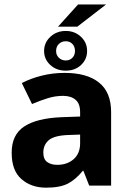

<svg xmlns="http://www.w3.org/2000/svg" viewBox="-20 -845 559 874"><path d="M344.7 -192.9V-232.4L293 -230.5Q227.5 -228.5 202.1 -207Q177.2 -185.5 177.2 -150.4Q177.2 -120.1 194.8 -107.4Q212.9 -94.2 241.7 -94.7Q285.2 -94.7 314.9 -120.1Q344.7 -146 344.7 -192.9ZM273.9 -513.2Q376 -513.2 430.7 -469.2Q485.8 -425.3 485.8 -335V-2V0H483.9H387.2H386.2L385.7 -1L359.4 -67.9H357.4Q324.7 -27.8 289.1 -9.3Q271 0 246.3 4.6Q221.7 9.3 189.9 9.3Q122.1 9.3 77.6 -29.8Q32.7 -68.8 33.2 -150.9Q33.2 -231.4 89.8 -269Q146.5 -306.6 258.8 -311.5L344.7 -314.5V-334.5Q344.7 -373 324.2 -390.6Q304.2 -408.2 268.1 -408.7Q231.4 -408.7 197.3 -397.9Q162.6 -387.2 127.4 -372.1L126 -371.1L125 -373L80.1 -465.3L79.6 -467.3L81.1 -467.8Q120.6 -488.3 170.4 -500.7Q220.2 -513.2 273.9 -513.2ZM235.4 -612.8Q235.4 -594.2 248 -582Q260.7 -569.8 279.3 -569.8Q297.9 -569.8 309.6 -582Q321.3 -594.2 321.3 -612.8Q321.3 -632.8 309.6 -645Q297.9 -657.2 279.3 -657.2Q260.7 -657.2 248 -645Q235.4 -632.8 235.4 -612.8ZM180.7 -612.8Q180.7 -650.9 209.2 -677.5Q237.8 -704.1 279.3 -704.1Q320.3 -704.1 348.4 -677.7Q376.5 -651.4 376.5 -612.8Q376.5 -575.2 349.1 -549.3Q321.8 -523.4 279.3 -523.4Q236.3 -523.4 208.5 -549.6Q180.7 -575.7 180.7 -612.8ZM335.4 -824.7H462.9L332 -723.6H244.1Z"/></svg>

Font: MAUL Bold
Style: Bold
Weight: 700
Designer: MAUL
Version: Version 1.0; 2020; ttfautohint (v1.8.3)